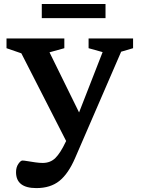

<svg xmlns="http://www.w3.org/2000/svg" viewBox="-20 -706 704 958"><path d="M161.5 232.5Q60 232.5 60 153Q60 128.5 71.5 111.8Q83 95 92 95Q99.5 95 117.2 98Q135 101 155.8 104Q176.5 107 193 107Q231.5 107 256.5 82.2Q281.5 57.5 307.5 2.5L310 -2.5L86.5 -440L12.5 -465.5V-514H301V-465.5L227 -445L374.5 -145L492 -446L422 -465.5V-514H644V-465.5L584.5 -448L355 82Q321 161 276.2 196.8Q231.5 232.5 161.5 232.5ZM188.5 -615.5V-686H506.5V-615.5Z"/></svg>

Font: Newsreader Caption Medium
Style: Regular
Weight: 500
Designer: Hugues Gentile
Foundry: Production Type
Version: Version 1.001